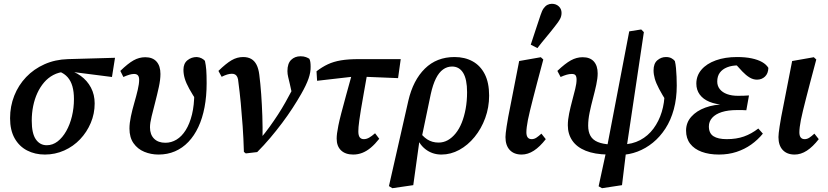

<svg xmlns="http://www.w3.org/2000/svg" viewBox="-20 -799 4356 1010"><path d="M216 14Q164 14 122.5 -7.5Q81 -29 57 -71.5Q33 -114 33 -177Q33 -240 55 -295.5Q77 -351 117.5 -393.5Q158 -436 214 -461Q270 -486 337 -488L585 -495L569 -394L350 -422H323Q288 -419 260.5 -404.5Q233 -390 212 -365.5Q191 -341 176.5 -309.5Q162 -278 154.5 -241Q147 -204 147 -164Q147 -97 168.5 -66Q190 -35 226 -35Q257 -35 283 -55Q309 -75 328.5 -109.5Q348 -144 358.5 -187.5Q369 -231 369 -278Q369 -316 361 -344.5Q353 -373 336 -392.5Q319 -412 293 -422L324 -434Q370 -425 404.5 -400Q439 -375 458.5 -338Q478 -301 478 -255Q478 -201 457.5 -152.5Q437 -104 401.5 -66.5Q366 -29 318 -7.5Q270 14 216 14Z M814 14Q774 14 739 -0.5Q704 -15 682.5 -45.5Q661 -76 661 -123Q661 -151 668.5 -186.5Q676 -222 686.5 -258Q697 -294 704.5 -326Q712 -358 712 -379Q712 -395 705.5 -402.5Q699 -410 685 -410Q674 -410 660.5 -406Q647 -402 629 -394L613 -426Q653 -465 682.5 -481.5Q712 -498 744 -498Q783 -498 803.5 -475Q824 -452 824 -410Q824 -380 815.5 -341Q807 -302 796.5 -261.5Q786 -221 777.5 -186.5Q769 -152 769 -129Q769 -91 790.5 -69.5Q812 -48 850 -48Q881 -48 908.5 -64.5Q936 -81 957 -114.5Q978 -148 990 -197Q1002 -246 1002 -311Q1002 -330 1001 -347Q1000 -364 999 -383L1030 -350L1021 -258Q992 -302 975.5 -332Q959 -362 952 -385.5Q945 -409 945 -432Q945 -465 966 -482Q987 -499 1015 -499Q1029 -498 1040 -492.5Q1051 -487 1058 -479Q1063 -457 1065 -431.5Q1067 -406 1067 -361Q1067 -293 1056 -235Q1045 -177 1023.5 -131Q1002 -85 971 -52.5Q940 -20 900.5 -3Q861 14 814 14Z M1263 0Q1261 -71 1256.5 -135Q1252 -199 1246.5 -257Q1241 -315 1234 -367Q1233 -384 1228.5 -393.5Q1224 -403 1217 -407Q1210 -411 1200 -411Q1188 -411 1175 -407Q1162 -403 1146 -395L1129 -426Q1169 -465 1198 -482Q1227 -499 1259 -499Q1284 -499 1301.5 -489Q1319 -479 1329.5 -458.5Q1340 -438 1344 -406Q1350 -359 1354 -303.5Q1358 -248 1360 -188.5Q1362 -129 1361 -69H1349Q1376 -101 1399 -133Q1422 -165 1442.5 -196.5Q1463 -228 1481.5 -261Q1500 -294 1518 -328Q1525 -341 1530.5 -352.5Q1536 -364 1540 -375L1520 -288L1504 -360Q1500 -377 1496 -393.5Q1492 -410 1492 -425Q1492 -465 1511.5 -484Q1531 -503 1561 -503Q1578 -503 1589.5 -498.5Q1601 -494 1607 -490Q1611 -483 1612.5 -472.5Q1614 -462 1614 -449Q1615 -420 1603 -385.5Q1591 -351 1564 -304Q1544 -269 1519 -230.5Q1494 -192 1464 -152Q1434 -112 1401 -73Q1368 -34 1333 1L1273 8Z M1648 -374 1645 -424Q1675 -447 1705 -461Q1735 -475 1773.5 -481.5Q1812 -488 1867 -488H2088L2074 -388L1877 -396H1840ZM1838 14Q1797 14 1774 -8Q1751 -30 1751 -70Q1751 -82 1753 -98Q1755 -114 1760 -139Q1765 -164 1775 -202.5Q1785 -241 1800.5 -297.5Q1816 -354 1838 -433L1916 -435Q1903 -360 1893.5 -308Q1884 -256 1878.5 -221.5Q1873 -187 1870 -165.5Q1867 -144 1866 -131Q1865 -118 1865 -108Q1865 -86 1872.5 -76.5Q1880 -67 1894 -67Q1908 -67 1922 -75Q1936 -83 1953 -98L1975 -69Q1953 -41 1931 -22.5Q1909 -4 1886 5Q1863 14 1838 14Z M2044 191 2026 180 2128 -269Q2153 -377 2215 -438Q2277 -499 2371 -499Q2425 -499 2466 -476.5Q2507 -454 2530 -409Q2553 -364 2553 -296Q2553 -234 2532.5 -178Q2512 -122 2476.5 -78.5Q2441 -35 2396 -10.5Q2351 14 2302 14Q2254 14 2217.5 -14.5Q2181 -43 2167 -95L2182 -114Q2201 -83 2227 -66Q2253 -49 2287 -49Q2313 -49 2335.5 -61.5Q2358 -74 2377 -97.5Q2396 -121 2409 -153.5Q2422 -186 2429.5 -226.5Q2437 -267 2437 -314Q2437 -382 2416.5 -415.5Q2396 -449 2358 -449Q2332 -449 2310.5 -433.5Q2289 -418 2273 -386Q2257 -354 2246 -304L2198 -74L2188 -70L2154 175Z M2724 14Q2684 14 2661.5 -10Q2639 -34 2639 -78Q2639 -87 2640.5 -100Q2642 -113 2645 -133.5Q2648 -154 2653.5 -184Q2659 -214 2668 -258L2711 -478L2825 -498L2838 -486L2805 -362Q2793 -317 2784 -281Q2775 -245 2768 -217Q2761 -189 2757 -168Q2753 -147 2751 -131Q2749 -115 2749 -103Q2749 -85 2756 -76Q2763 -67 2777 -67Q2790 -67 2802 -75Q2814 -83 2828 -96L2851 -67Q2820 -27 2788.5 -6.5Q2757 14 2724 14ZM2772 -564Q2785 -603 2798 -643Q2811 -683 2824 -721Q2831 -743 2840 -755.5Q2849 -768 2860 -773.5Q2871 -779 2883 -779Q2905 -779 2919.5 -765.5Q2934 -752 2934 -731Q2934 -714 2926 -699Q2918 -684 2901 -663Q2878 -633 2854 -604.5Q2830 -576 2807 -546Z M3147 191 3129 181 3171 -13 3290 -634 3353 -644 3367 -630 3275 -14 3252 175ZM3178 14Q3108 13 3061 -6Q3014 -25 2990.5 -59.5Q2967 -94 2967 -140Q2967 -169 2974 -202.5Q2981 -236 2990 -269.5Q2999 -303 3006 -331.5Q3013 -360 3013 -380Q3013 -396 3007.5 -403Q3002 -410 2988 -410Q2975 -410 2961 -406Q2947 -402 2929 -394L2912 -426Q2953 -465 2983 -481.5Q3013 -498 3045 -498Q3084 -498 3104 -475.5Q3124 -453 3124 -413Q3124 -387 3116.5 -352.5Q3109 -318 3099 -280.5Q3089 -243 3081.5 -206.5Q3074 -170 3074 -138Q3074 -106 3086 -84.5Q3098 -63 3124.5 -52Q3151 -41 3191 -39ZM3244 16 3253 -39Q3306 -40 3347.5 -62Q3389 -84 3417.5 -122.5Q3446 -161 3461 -210Q3476 -259 3476 -313Q3476 -330 3475 -348.5Q3474 -367 3470 -387L3503 -350L3491 -257Q3463 -301 3447 -331.5Q3431 -362 3424.5 -385Q3418 -408 3418 -429Q3418 -465 3438 -482Q3458 -499 3483 -499Q3500 -499 3511.5 -493Q3523 -487 3530 -478Q3534 -463 3536 -441Q3538 -419 3539 -395.5Q3540 -372 3540 -349Q3540 -281 3524.5 -224Q3509 -167 3480.5 -123Q3452 -79 3414.5 -48.5Q3377 -18 3333.5 -1.5Q3290 15 3244 16Z M3762 14Q3710 14 3671 -0.5Q3632 -15 3610.5 -43Q3589 -71 3589 -112Q3589 -154 3616.5 -185Q3644 -216 3690.5 -233Q3737 -250 3793 -250L3791 -247Q3745 -250 3712 -263.5Q3679 -277 3661 -301.5Q3643 -326 3643 -359Q3643 -401 3670 -432.5Q3697 -464 3745.5 -481.5Q3794 -499 3857 -499Q3901 -499 3934 -492Q3967 -485 3989 -472.5Q4011 -460 4022 -442Q4021 -412 4004 -396Q3987 -380 3962 -380Q3942 -380 3923 -391.5Q3904 -403 3885 -423L3841 -471H3934L3937 -448Q3917 -453 3900 -454Q3883 -455 3863 -455Q3830 -455 3805 -445Q3780 -435 3766.5 -416.5Q3753 -398 3753 -370Q3753 -347 3766.5 -330Q3780 -313 3804.5 -304Q3829 -295 3862 -295Q3882 -295 3892.5 -295.5Q3903 -296 3920 -297L3906 -219Q3897 -220 3884 -220Q3871 -220 3857 -220Q3810 -220 3777 -209.5Q3744 -199 3726.5 -179.5Q3709 -160 3709 -134Q3709 -98 3733 -82.5Q3757 -67 3803 -67Q3854 -67 3893.5 -81Q3933 -95 3969 -123L3993 -96Q3966 -63 3931.5 -38.5Q3897 -14 3854.5 0Q3812 14 3762 14Z M4160 14Q4120 14 4097.5 -10Q4075 -34 4075 -78Q4075 -87 4076.5 -100Q4078 -113 4081 -133.5Q4084 -154 4089.5 -184Q4095 -214 4104 -258L4147 -478L4261 -498L4274 -486L4241 -362Q4229 -317 4220 -281Q4211 -245 4204 -217Q4197 -189 4193 -168Q4189 -147 4187 -131Q4185 -115 4185 -103Q4185 -85 4192 -76Q4199 -67 4213 -67Q4226 -67 4238 -75Q4250 -83 4264 -96L4287 -67Q4256 -27 4224.5 -6.5Q4193 14 4160 14Z"/></svg>

Font: Source Serif 4 18pt SemiBold
Style: Italic
Weight: 600
Italic angle: -12°
Designer: Frank Grießhammer
Foundry: Adobe Systems Incorporated
Version: Version 4.004;hotconv 1.0.116;makeotfexe 2.5.65601